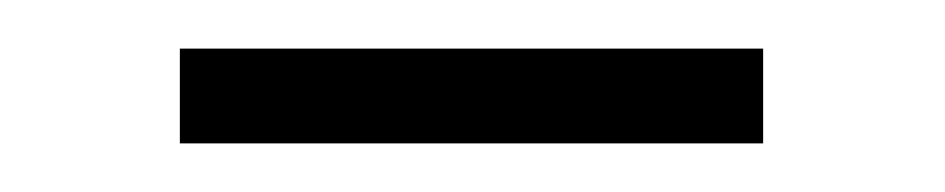

<svg xmlns="http://www.w3.org/2000/svg" viewBox="-20 -239 389 79"><path d="M54 -180V-219H294V-180Z"/></svg>

Font: Rokkitt Light
Style: Regular
Weight: 300
Version: Version 3.103